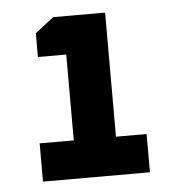

<svg xmlns="http://www.w3.org/2000/svg" viewBox="-39 -727 444 490"><g transform="rotate(-5 183.0 -482.0)"><path d="M52.1 -274.1V-372.1H139.5V-592H66.9V-652.9L114.3 -690H247.6V-372.1H326.1V-274.1Z"/></g></svg>

Font: Oxanium ExtraLight
Style: Regular
Weight: 200
Designer: Severin Meyer
Version: Version 2.000